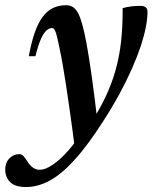

<svg xmlns="http://www.w3.org/2000/svg" viewBox="-90 -472 598 753"><path d="M49 -251.5H23Q33 -306.5 46.5 -344.8Q60 -383 77.8 -406.5Q95.5 -430 118.2 -440.8Q141 -451.5 168.5 -451.5Q184 -451.5 195.2 -444.8Q206.5 -438 215.5 -421.8Q224.5 -405.5 232.5 -376.5Q241 -347.5 250.2 -296.8Q259.5 -246 270.2 -169.8Q281 -93.5 293 12L204 114.5Q194 34.5 185.2 -27Q176.5 -88.5 169.5 -135Q162.5 -181.5 156.2 -217Q150 -252.5 144 -280.5Q136.5 -317.5 131.8 -334.8Q127 -352 123.2 -357Q119.5 -362 114 -362Q103 -362 92 -352.2Q81 -342.5 70.2 -318.5Q59.5 -294.5 49 -251.5ZM241 29.5 258.5 22Q296 -34 321.5 -87Q347 -140 362.5 -194.2Q378 -248.5 384.8 -308.8Q391.5 -369 391 -440Q407 -445 425.5 -447Q444 -449 460.5 -449Q474.5 -449 481.5 -443.5Q488.5 -438 488.5 -425.5Q488.5 -399.5 482 -365.8Q475.5 -332 462 -291.2Q448.5 -250.5 427.8 -203.5Q407 -156.5 378.8 -104.2Q350.5 -52 314 4.5Q253.5 99 202 155.5Q150.5 212 104.2 236.8Q58 261.5 12.5 261.5Q-31 261.5 -50.2 242.2Q-69.5 223 -69.5 192.5Q-69.5 166 -53.2 149.2Q-37 132.5 -14 132.5Q-6 132.5 0.8 138.8Q7.5 145 18.5 163Q30 180 41.8 187Q53.5 194 65.5 194Q87 194 116.2 174.5Q145.5 155 178 118.2Q210.5 81.5 241 29.5Z"/></svg>

Font: Newsreader 24pt SemiBold
Style: Italic
Weight: 600
Italic angle: -17°
Designer: Hugues Gentile
Foundry: Production Type
Version: Version 1.003